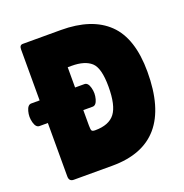

<svg xmlns="http://www.w3.org/2000/svg" viewBox="-139 -813 886 926"><g transform="rotate(-20 303.5 -350.0)"><path d="M60 -26V-300H17Q-1 -300 -9 -329Q-13 -344 -13 -358Q-13 -372 -9 -387Q-1 -416 17 -416H60V-678Q60 -700 77 -700H272Q431 -700 513.5 -620Q596 -540 596 -368Q596 0 282 0H84Q60 0 60 -26ZM290 -300H242V-221Q242 -200 245.5 -194.5Q249 -189 263 -189Q334 -189 364.5 -229Q395 -269 395 -365Q395 -461 362 -490.5Q329 -520 262 -520H242V-416H290Q308 -416 316 -387Q320 -372 320 -358Q320 -344 316 -329Q308 -300 290 -300Z"/></g></svg>

Font: Lilita One Rus
Style: Regular
Weight: 400
Designer: Juan Montoreano
Foundry: Juan Montoreano
Version: Version 1.002